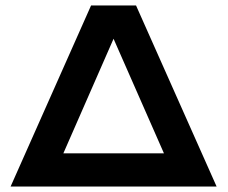

<svg xmlns="http://www.w3.org/2000/svg" viewBox="-20 -680 830 700"><path d="M18.7 0 312 -660H476L769.7 0ZM211 -121H577.7L394 -538.7Z"/></svg>

Font: Nata Sans
Style: Regular
Weight: 400
Designer: Daniel Uzquiano Cruz
Version: Version 1.001